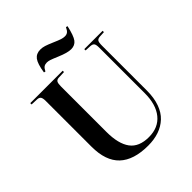

<svg xmlns="http://www.w3.org/2000/svg" viewBox="-252 -1088 1259 1259"><g transform="rotate(-45 377.0 -459.0)"><path d="M479 -790Q445.3 -790 384.8 -815.9Q345.7 -832.5 330.8 -837.2Q315.9 -841.8 304.2 -841.8Q288.1 -841.8 277.3 -834.7Q266.6 -827.6 255.9 -806.2L245.1 -809.1Q255.4 -878.4 275.6 -905.3Q295.9 -932.1 334 -932.1Q353.5 -932.1 372.8 -926Q392.1 -919.9 424.8 -905.8Q462.9 -889.2 479.2 -884Q495.6 -878.9 509.8 -878.9Q525.4 -878.9 535.9 -886.7Q546.4 -894.5 557.1 -917L568.8 -914.1Q552.7 -840.8 533.4 -815.4Q514.2 -790 479 -790ZM389.2 14.2Q255.4 14.2 188.2 -49.3Q121.1 -112.8 121.1 -244.1V-668Q121.1 -693.8 114 -704.6Q106.9 -715.3 86.9 -715.8L39.1 -717.8V-730H339.8V-717.8L289.1 -715.8Q272 -714.8 265.4 -704.1Q258.8 -693.4 258.8 -665V-243.2Q258.8 -133.3 299.8 -77.6Q340.8 -22 432.1 -22Q520 -22 568.1 -81.1Q616.2 -140.1 616.2 -246.1V-668Q616.2 -694.8 609.4 -704.6Q602.5 -714.4 582 -715.8L540 -717.8V-730H710V-717.8L670.9 -715.8Q651.4 -714.4 644.8 -704.1Q638.2 -693.8 638.2 -665V-247.1Q638.2 -180.2 620.1 -129.6Q602.1 -79.1 568.6 -47.9Q535.2 -16.6 490.2 -1.2Q445.3 14.2 389.2 14.2Z"/></g></svg>

Font: Display Semibold
Style: Regular
Weight: 600
Designer: Latin by Veronika Burian and Jose Scaglione. Greek by Irene Vlachou. Cyrillic by Vera Evstafieva.
Foundry: TypeTogether
Version: Version 3.002